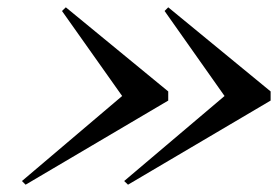

<svg xmlns="http://www.w3.org/2000/svg" viewBox="-20 -650 760 525"><path d="M330 -145 319.5 -155 594 -387.5 430 -620 440 -630 720 -400V-375ZM50 -145 40 -155 314 -387.5 149.5 -620 160 -630 440 -400V-375Z"/></svg>

Font: Bodoni Moda SC
Style: Italic
Weight: 400
Italic angle: -13°
Designer: Owen Earl
Foundry: indestructible type
Version: Version 2.005